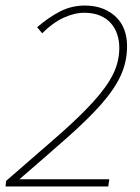

<svg xmlns="http://www.w3.org/2000/svg" viewBox="-28 -672 504 692"><path d="M-8 0 -6 -20Q104 -115 181.5 -183Q259 -251 308 -305Q357 -359 379.5 -404.5Q402 -450 402 -500Q402 -525 394.5 -548Q387 -571 371.5 -588.5Q356 -606 332 -616Q308 -626 276 -626Q240 -626 201 -608Q162 -590 124 -552L106 -574Q148 -610 189 -631Q230 -652 278 -652Q315 -652 343.5 -640.5Q372 -629 391.5 -609.5Q411 -590 420.5 -563.5Q430 -537 430 -506Q430 -450 407.5 -400.5Q385 -351 337.5 -297Q290 -243 216.5 -178Q143 -113 42 -26H366L362 0Z"/></svg>

Font: TypoPRO Source Sans Pro
Style: Italic
Weight: 200
Italic angle: -11°
Designer: Paul D. Hunt
Foundry: Adobe Systems Incorporated
Version: Version 1.075;PS 2.000;hotconv 1.0.86;makeotf.lib2.5.63406